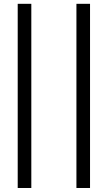

<svg xmlns="http://www.w3.org/2000/svg" viewBox="-20 -786 550 981"><path d="M70.5 -766.5H140V174.5H70.5ZM370.5 -766.5H440V174.5H370.5Z"/></svg>

Font: Lato-Regular
Style: Regular
Weight: 400
Designer: Lukasz Dziedzic with Adam Twardoch and Botio Nikoltchev
Foundry: tyPoland Lukasz Dziedzic
Version: Version 2.015; 2015-08-06; http://www.latofonts.com/